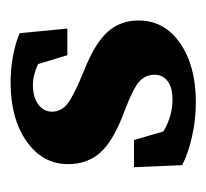

<svg xmlns="http://www.w3.org/2000/svg" viewBox="-34 -358 397 370"><g transform="rotate(-90 165.0 -172.5)"><path d="M153.3 5.9Q119.6 5.9 87.2 -1.5Q54.7 -8.8 32.2 -20.5L28.3 -113.3H80.6L97.2 -56.6Q126.5 -39.1 158.7 -39.1Q182.1 -39.1 194.3 -48.6Q206.5 -58.1 206.5 -73.7Q206.5 -91.3 193.1 -103.3Q179.7 -115.2 137.2 -131.3Q80.1 -152.3 57.1 -177.5Q34.2 -202.6 34.2 -240.7Q34.2 -289.1 77.9 -320.1Q121.6 -351.1 191.9 -351.1Q217.8 -351.1 243.7 -346.2Q269.5 -341.3 286.6 -333.5L295.4 -241.7H244.1L227.1 -297.9Q219.2 -302.2 207.8 -305.2Q196.3 -308.1 186.5 -308.1Q163.6 -308.1 149.4 -297.9Q135.3 -287.6 135.3 -271Q135.3 -252.4 152.6 -240Q169.9 -227.5 215.8 -209Q267.1 -188.5 289.1 -164.1Q311 -139.6 311 -104.5Q311 -54.7 267.3 -24.4Q223.6 5.9 153.3 5.9Z"/></g></svg>

Font: Lateef
Style: Bold
Weight: 700
Designer: SIL International
Foundry: SIL International
Version: Version 4.200